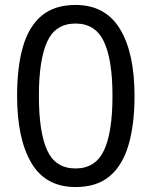

<svg xmlns="http://www.w3.org/2000/svg" viewBox="-20 -745 612 775"><path d="M523 -358Q523 -243 499 -160.5Q475 -78 423 -34Q371 10 285 10Q164 10 106.5 -87.5Q49 -185 49 -358Q49 -474 72.5 -556Q96 -638 148 -681.5Q200 -725 285 -725Q405 -725 464 -628.5Q523 -532 523 -358ZM137 -358Q137 -211 170.5 -138Q204 -65 285 -65Q365 -65 399.5 -137.5Q434 -210 434 -358Q434 -504 399.5 -577Q365 -650 285 -650Q204 -650 170.5 -577Q137 -504 137 -358Z"/></svg>

Font: Noto Sans Grantha
Style: Regular
Weight: 400
Designer: Monotype Design Team
Foundry: Monotype Imaging Inc.
Version: Version 2.003; ttfautohint (v1.8.4.7-5d5b)